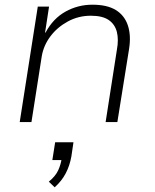

<svg xmlns="http://www.w3.org/2000/svg" viewBox="-20 -520 660 818"><path d="M64 0 141 -492H189L172 -381H174Q206 -441 259 -470.5Q312 -500 374 -500Q436 -500 473 -477.5Q510 -455 524.5 -412.5Q539 -370 530 -312L480 0H430L478 -308Q486 -351 478 -383.5Q470 -416 443.5 -434.5Q417 -453 367 -453Q314 -453 269 -428.5Q224 -404 195 -365.5Q166 -327 158 -281L114 0ZM213 278 188 254Q216 231 227.5 206.5Q239 182 243 154L250 162H203L215 86H293L284 147Q277 186 260 218.5Q243 251 213 278Z"/></svg>

Font: Nunito Sans 7pt ExtraLight
Style: Italic
Weight: 250
Italic angle: -9°
Designer: Vernon Adams
Foundry: Vernon Adams
Version: Version 3.101;gftools[0.9.27]